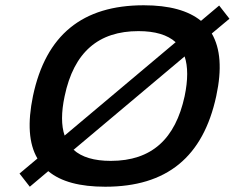

<svg xmlns="http://www.w3.org/2000/svg" viewBox="-20 -699 890 728"><path d="M379 9C283 9 211 -10 163 -50C146 -63 132 -79 122 -98L225 -185C232 -163 243 -145 259 -131L93 9L54 -41L122 -98C89 -154 84 -233 105 -335C154 -567 293 -679 525 -679C622 -679 694 -659 742 -620C759 -606 772 -590 783 -572L680 -485C673 -507 662 -525 646 -539L811 -678L850 -628L783 -572C816 -515 822 -437 800 -335C750 -103 612 9 379 9ZM225 -185 646 -539C615 -567 568 -581 505 -581C354 -581 260 -502 225 -334C212 -273 212 -223 225 -185ZM259 -131C290 -103 337 -89 400 -89C556 -89 645 -173 680 -334C693 -396 693 -447 680 -485Z"/></svg>

Font: LT Wave Medium
Style: Italic
Weight: 500
Designer: Daniel Lyons
Version: Version 2.5 (Glyphs App)